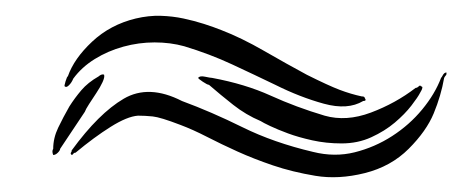

<svg xmlns="http://www.w3.org/2000/svg" viewBox="-20 -420 615 249"><path d="M58 -227Q58 -225 55 -222Q52 -219 49 -219Q47 -224 49 -227Q49 -241 55.5 -254.5Q62 -268 70 -282Q77 -293 85.5 -303Q94 -313 108 -321Q109 -322 111 -323Q114 -324 115 -323Q116 -320 113 -313.5Q110 -307 105 -299.5Q100 -292 95.5 -285Q91 -278 90 -275ZM214 -258Q188 -268 178 -269Q168 -270 159 -270Q145 -269 123.5 -255.5Q102 -242 78 -222Q76 -222 75 -220.5Q74 -219 73 -219Q71 -221 72 -222Q73 -223 73 -225Q108 -273 140.5 -292Q173 -311 216 -289Q254 -275 294.5 -255Q335 -235 386 -223Q414 -216 440 -222.5Q466 -229 488.5 -243.5Q511 -258 527.5 -278Q544 -298 552 -319Q553 -320 554 -322Q556 -326 559 -326V-324Q559 -323 558 -322Q557 -321 556 -319Q552 -296 542.5 -273Q533 -250 510 -227Q487 -204 453 -195.5Q419 -187 389 -192Q359 -197 334 -205.5Q309 -214 288 -223.5Q267 -233 248.5 -242.5Q230 -252 214 -258ZM75 -318Q73 -313 69.5 -309.5Q66 -306 64 -308Q63 -308 65 -314.5Q67 -321 68 -321Q76 -344 99.5 -366Q123 -388 156 -396Q173 -400 188.5 -399.5Q204 -399 218 -396Q232 -393 244.5 -389Q257 -385 267 -381Q293 -371 322.5 -354Q352 -337 378 -323Q406 -309 420.5 -303.5Q435 -298 449 -295Q453 -295 453 -293Q456 -289 451 -289Q431 -277 400 -285.5Q369 -294 337 -310Q310 -323 281 -336.5Q252 -350 219 -360Q201 -365 180.5 -365Q160 -365 140 -359.5Q120 -354 103 -343.5Q86 -333 75 -318ZM255 -319Q298 -311 331 -296Q364 -281 401 -270Q429 -262 461 -274Q493 -286 519 -306Q521 -306 523 -308Q525 -310 526 -308Q530 -308 525 -300Q522 -294 513.5 -283Q505 -272 492 -261Q479 -250 461.5 -242Q444 -234 423 -234Q403 -234 385 -238Q367 -242 353.5 -247Q340 -252 330.5 -256.5Q321 -261 318 -263Q299 -271 282.5 -284Q266 -297 251 -310Q249 -310 243 -314Q237 -318 237 -319Q239 -322 246 -320.5Q253 -319 255 -319Z"/></svg>

Font: mr_AkronimG
Style: Regular
Weight: 400
Version: Version 1.002 April 14, 2020